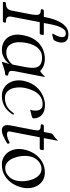

<svg xmlns="http://www.w3.org/2000/svg" viewBox="612 -1378 755 2063"><g transform="rotate(90 989.5 -346.5)"><path d="M145 -468Q153 -507 166.5 -548.5Q180 -590 202 -625.5Q224 -661 254.5 -682.5Q285 -704 327 -704Q368 -704 388.5 -688.5Q409 -673 413.5 -649.5Q418 -626 412 -601Q406 -576 394 -556Q387 -543 369 -539Q352 -535 344 -533Q336 -531 332.5 -530.5Q329 -530 327 -530Q319 -530 320.5 -536Q322 -542 325 -547Q333 -559 342.5 -580.5Q352 -602 356 -624Q360 -646 351.5 -661Q343 -676 315 -676Q288 -676 269 -650.5Q250 -625 238 -588Q226 -551 220 -518L205 -440H323Q336 -440 333 -427L330 -409Q327 -396 314 -396H196L138 -96Q131 -61 144.5 -47Q158 -33 190 -33Q203 -33 201 -20L200 -13Q197 0 184 0H-11Q-24 0 -21 -13L-20 -20Q-18 -33 -5 -33Q28 -33 46.5 -47Q65 -61 72 -96L113 -307Q117 -331 118.5 -354Q120 -377 110 -392Q100 -407 68 -407Q55 -407 58 -420L59 -427Q62 -440 75 -440H140Z M679 -243Q698 -341 672.5 -381Q647 -421 579 -421Q529 -421 496.5 -396.5Q464 -372 445.5 -334Q427 -296 419 -253Q400 -153 427.5 -95Q455 -37 519 -37Q561 -37 590.5 -53Q620 -69 635.5 -86Q651 -103 652 -105ZM722 -123Q716 -92 723 -76.5Q730 -61 761 -57Q772 -56 770 -45L768 -36Q766 -24 752 -24Q739 -24 719 -19Q699 -14 676.5 -6.5Q654 1 632 10Q631 11 626 11H624Q622 11 622 8Q624 2 633 -29Q642 -60 653 -90H658Q654 -81 641.5 -64.5Q629 -48 608 -30.5Q587 -13 557 -1Q527 11 488 11Q458 11 426.5 -1.5Q395 -14 370 -41Q345 -68 334.5 -112.5Q324 -157 337 -221Q353 -303 392 -353.5Q431 -404 483 -427.5Q535 -451 588 -451Q673 -451 721 -400Q735 -408 748.5 -420Q762 -432 771.5 -441.5Q781 -451 783 -451Q786 -451 785 -449Z M990 11Q941 11 905 -10.5Q869 -32 848 -68Q827 -104 822.5 -149Q818 -194 831 -241Q851 -315 893.5 -361.5Q936 -408 987 -430Q1038 -452 1083 -452Q1135 -452 1167 -435.5Q1199 -419 1214 -392Q1229 -365 1230 -334Q1231 -316 1210 -311L1142 -294Q1140 -293 1138.5 -294Q1137 -295 1138 -296Q1138 -298 1140.5 -305Q1143 -312 1144 -318Q1149 -345 1145.5 -370Q1142 -395 1126 -411Q1110 -427 1078 -427Q1024 -427 988 -398Q952 -369 932 -325.5Q912 -282 903 -238Q893 -186 900 -136Q907 -86 934.5 -54Q962 -22 1012 -22Q1051 -22 1091 -39Q1131 -56 1174 -115Q1178 -120 1182 -118L1188 -114Q1192 -112 1187 -104Q1149 -44 1098.5 -16.5Q1048 11 990 11Z M1501 -60Q1503 -56 1502 -52Q1501 -47 1494 -43L1464 -26Q1437 -11 1411 0Q1385 11 1357 11Q1337 11 1323 1Q1309 -9 1304 -27.5Q1299 -46 1304 -72L1355 -336Q1359 -355 1359.5 -371Q1360 -387 1348.5 -397Q1337 -407 1305 -407Q1292 -407 1295 -420L1296 -427Q1299 -440 1312 -440H1376L1391 -519Q1393 -528 1402 -535Q1424 -552 1437 -562Q1450 -572 1464 -588Q1465 -590 1468 -590H1470Q1471 -590 1470 -587L1442 -440H1560Q1574 -440 1571 -427L1568 -409Q1565 -396 1551 -396H1433L1372 -81Q1367 -57 1376.5 -50.5Q1386 -44 1402 -44Q1417 -44 1440 -51Q1463 -58 1479 -67Q1482 -69 1485.5 -70.5Q1489 -72 1491 -72Q1497 -72 1499 -66Z M1727 11Q1669 11 1628 -20.5Q1587 -52 1569 -105.5Q1551 -159 1564 -224Q1576 -286 1609 -337.5Q1642 -389 1693.5 -420Q1745 -451 1812 -451Q1855 -451 1889 -433Q1923 -415 1945.5 -382.5Q1968 -350 1976 -307.5Q1984 -265 1975 -216Q1963 -154 1929.5 -102.5Q1896 -51 1845 -20Q1794 11 1727 11ZM1766 -25Q1797 -25 1825 -41.5Q1853 -58 1873.5 -87.5Q1894 -117 1901 -156Q1908 -192 1904 -236.5Q1900 -281 1884 -321.5Q1868 -362 1840 -388.5Q1812 -415 1772 -415Q1726 -415 1687 -379Q1648 -343 1637 -284Q1630 -248 1634.5 -203.5Q1639 -159 1654.5 -118.5Q1670 -78 1698 -51.5Q1726 -25 1766 -25Z"/></g></svg>

Font: Young Serif Light
Style: Italic
Weight: 300
Italic angle: -10.979°
Designer: Bastien Sozeau
Foundry: NBR — Bastien Sozeau
Version: Version 5.001